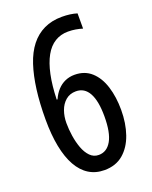

<svg xmlns="http://www.w3.org/2000/svg" viewBox="-138 -801 705 888"><g transform="rotate(-20 214.5 -357.0)"><path d="M44 -303Q44 -383 52.5 -448.5Q61 -514 78 -565.5Q95 -617 122.5 -652Q150 -687 188.5 -705.5Q227 -724 277 -724Q298 -724 316.5 -721.5Q335 -719 351 -714V-639Q335 -644 317.5 -647Q300 -650 280 -650Q244 -650 215.5 -632.5Q187 -615 167.5 -580Q148 -545 137 -493Q126 -441 124 -372H128Q139 -397 155.5 -415Q172 -433 193.5 -442.5Q215 -452 240 -452Q290 -452 323 -422Q356 -392 372 -340.5Q388 -289 388 -226Q388 -160 369.5 -106.5Q351 -53 314 -21.5Q277 10 221 10Q178 10 145 -10.5Q112 -31 89.5 -71Q67 -111 55.5 -169.5Q44 -228 44 -303ZM220 -65Q260 -65 282.5 -104.5Q305 -144 305 -224Q305 -300 283.5 -339Q262 -378 220 -378Q190 -378 169.5 -360.5Q149 -343 139 -315Q129 -287 129 -255Q129 -224 134 -191Q139 -158 149.5 -129.5Q160 -101 177.5 -83Q195 -65 220 -65Z"/></g></svg>

Font: Noto Sans Khmer ExtraCondensed
Style: Regular
Weight: 400
Width: 2
Designer: Danh Hong and the Monotype Design Team
Foundry: Monotype Imaging Inc.
Version: Version 2.004